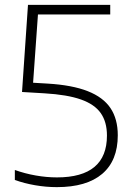

<svg xmlns="http://www.w3.org/2000/svg" viewBox="-20 -760 534 789"><path d="M464 -204Q464 -100 400 -45.5Q336 9 213.5 9Q169 9 124.2 1.2Q79.5 -6.5 41 -20.5V-61.5Q83 -46.5 127.2 -38.8Q171.5 -31 214 -31Q419.5 -31 419.5 -203Q419.5 -259 394 -295.2Q368.5 -331.5 312.5 -351.2Q256.5 -371 163 -376.5L70.5 -382L95 -740H433V-700.5H136L116 -420L175.5 -416.5Q276.5 -410.5 340.2 -385.5Q404 -360.5 434 -315.8Q464 -271 464 -204Z"/></svg>

Font: Encode Sans ExtraLight
Style: Regular
Weight: 275
Designer: Multiple Designers
Foundry: Impallari Type
Version: Version 2.000